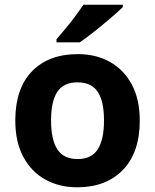

<svg xmlns="http://www.w3.org/2000/svg" viewBox="-20 -786 659 816"><path d="M574 -274Q574 -138 502.5 -64Q431 10 308 10Q232 10 172.5 -23Q113 -56 79 -119.5Q45 -183 45 -274Q45 -410 116 -483Q187 -556 311 -556Q388 -556 447 -523Q506 -490 540 -427Q574 -364 574 -274ZM197 -274Q197 -193 223.5 -151.5Q250 -110 310 -110Q369 -110 395.5 -151.5Q422 -193 422 -274Q422 -355 395.5 -395.5Q369 -436 309 -436Q250 -436 223.5 -395.5Q197 -355 197 -274ZM502 -766V-756Q488 -742 465 -722Q442 -702 415.5 -680Q389 -658 363.5 -638.5Q338 -619 319 -606H220V-619Q236 -638 257.5 -663.5Q279 -689 299.5 -716.5Q320 -744 335 -766Z"/></svg>

Font: BC Sans
Style: Bold
Weight: 700
Designer: Monotype Design Team
Province of B.C.
Foundry: Monotype Imaging Inc.
Version: Version 2.000;GOOG;noto-source:20170915:90ef993387c0